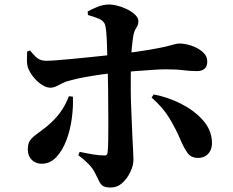

<svg xmlns="http://www.w3.org/2000/svg" viewBox="-20 -792 1040 856"><path d="M474 44Q451 44 440 37.5Q429 31 422 16Q415 1 403 -22Q394 -41 374.5 -61Q355 -81 329 -100L335 -115Q368 -108 395.5 -103.5Q423 -99 442 -99Q450 -98 454.5 -101Q459 -104 460 -114Q462 -135 462.5 -168.5Q463 -202 463 -242.5Q463 -283 462.5 -322.5Q462 -362 462 -394Q462 -416 461 -449Q460 -482 459 -519.5Q458 -557 457 -591.5Q456 -626 453.5 -651Q451 -676 448 -683Q441 -700 421 -708.5Q401 -717 372 -725L371 -741Q389 -751 415 -761.5Q441 -772 468 -772Q494 -771 524.5 -760Q555 -749 576 -732Q597 -715 597 -698Q597 -685 592.5 -676.5Q588 -668 583 -659.5Q578 -651 575 -636Q571 -613 568 -583Q565 -553 564 -519.5Q563 -486 563 -453.5Q563 -421 563 -394Q563 -361 564.5 -323.5Q566 -286 567.5 -248.5Q569 -211 570.5 -177.5Q572 -144 573.5 -119Q575 -94 575 -81Q575 -54 561 -25Q547 4 525 24Q503 44 474 44ZM166 -62Q139 -62 121.5 -79.5Q104 -97 104 -125Q104 -151 113 -164.5Q122 -178 140.5 -191.5Q159 -205 187 -227Q226 -259 249.5 -292Q273 -325 287 -363L305 -361Q307 -315 300 -263Q293 -211 275.5 -165.5Q258 -120 230.5 -91Q203 -62 166 -62ZM204 -401Q187 -401 167.5 -413.5Q148 -426 131.5 -445.5Q115 -465 106 -487Q100 -502 100 -525Q100 -548 101 -562L114 -567Q134 -542 148.5 -531.5Q163 -521 187 -521Q204 -521 234.5 -523.5Q265 -526 303 -529.5Q341 -533 379.5 -537Q418 -541 450.5 -544.5Q483 -548 502 -550Q594 -561 645.5 -570Q697 -579 722 -585Q747 -591 758 -594.5Q769 -598 780 -598Q804 -598 833 -588.5Q862 -579 883 -561Q904 -543 904 -517Q904 -496 892 -485.5Q880 -475 858 -475Q828 -475 797 -479Q766 -483 719 -483Q695 -483 660 -480.5Q625 -478 584.5 -475Q544 -472 503 -468Q467 -465 429 -459.5Q391 -454 355.5 -447.5Q320 -441 292 -433Q273 -429 259 -421.5Q245 -414 231.5 -407.5Q218 -401 204 -401ZM863 -88Q831 -88 815 -111.5Q799 -135 788 -161Q764 -218 735 -265.5Q706 -313 656 -357L665 -371Q729 -359 787 -329.5Q845 -300 883.5 -257.5Q922 -215 925 -161Q927 -129 910 -108.5Q893 -88 863 -88Z"/></svg>

Font: Noto Serif HK ExtraLight ExtraBold
Style: Regular
Weight: 800
Version: Version 2.003-H1;hotconv 1.1.1;makeotfexe 2.6.0